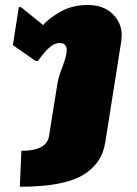

<svg xmlns="http://www.w3.org/2000/svg" viewBox="-20 -528 540 757"><path d="M30.8 -350 54.2 -500H62.5L150 -429.2Q172.5 -455.8 218.8 -482.1Q265 -508.3 326.7 -508.3Q387.5 -508.3 423.8 -473.3Q460 -438.3 460 -387.5Q460 -381.7 458.3 -366.7L395 33.3Q381.7 119.2 304.2 163.8Q226.7 208.3 58.3 208.3L64.2 66.7Q164.2 66.7 173.3 8.3L206.7 -200Q210.8 -225 225 -261.7Q239.2 -298.3 241.7 -316.7Q243.3 -325 243.3 -329.2Q243.3 -358.3 215 -358.3Q208.3 -358.3 201.7 -356.2Q195 -354.2 189.6 -351.2Q184.2 -348.3 177.1 -342.5Q170 -336.7 165.8 -332.5Q161.7 -328.3 155 -320.4Q148.3 -312.5 145.8 -309.2Q143.3 -305.8 136.7 -297.5Q130 -289.2 129.2 -287.5H120.8Z"/></svg>

Font: BoonTook
Style: Italic
Weight: 400
Italic angle: -9°
Designer: Sungsit Sawaiwan
Foundry: FontUni
Version: Version 3.0